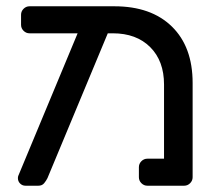

<svg xmlns="http://www.w3.org/2000/svg" viewBox="-20 -591 704 611"><path d="M502 -86V-322Q502 -397 458 -441Q414 -485 339 -485H323L131 -24Q127 -16 120.5 -8Q114 0 102 0H61Q51 0 44 -7Q37 -14 37 -24Q37 -28 38 -31L227 -485H74Q63 -485 55 -493Q47 -501 47 -512V-544Q47 -555 55 -563Q63 -571 74 -571H344Q461 -571 527 -506.5Q593 -442 593 -327V-27Q593 -16 585 -8Q577 0 566 0H449Q438 0 430 -8Q422 -16 422 -27V-59Q422 -70 430 -78Q438 -86 449 -86Z"/></svg>

Font: Rubik
Style: Regular
Weight: 400
Designer: Hubert & Fischer
Foundry: Hubert & Fischer
Version: Version 1.002; ttfautohint (v1.6)